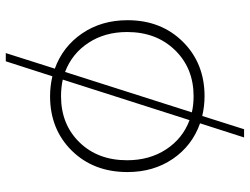

<svg xmlns="http://www.w3.org/2000/svg" viewBox="-118 -578 847 650"><g transform="rotate(90 305.0 -252.5)"><path d="M47.9 -261.2Q47.9 -375 120.8 -448.5Q193.8 -522 305.2 -522Q338.4 -522 372.1 -514.2L417 -655.8H444.8L397 -506.8Q472.7 -480 517.3 -414.6Q562 -349.1 562 -261.2Q562 -146 489.5 -72.5Q417 1 305.2 1Q271.5 1 237.8 -6.8L187 150.9H159.2L211.9 -15.1Q137.2 -42 92.5 -107.7Q47.9 -173.3 47.9 -261.2ZM87.9 -259.8Q87.9 -184.6 124.5 -128.9Q161.1 -73.2 223.1 -49.8L359.9 -479Q334.5 -484.9 305.2 -484.9Q210.4 -484.9 149.2 -421.9Q87.9 -358.9 87.9 -259.8ZM249 -42Q275.9 -36.1 305.2 -36.1Q400.4 -36.1 461.2 -98.4Q522 -160.6 522 -259.8Q522 -335.4 485.4 -391.6Q448.7 -447.8 386.2 -471.2Z"/></g></svg>

Font: Montserrat Ultra Light
Style: Regular
Weight: 200
Designer: Julieta Ulanovsky
Foundry: Julieta Ulanovsky
Version: Version 3.001;PS 003.001;hotconv 1.0.70;makeotf.lib2.5.58329